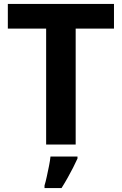

<svg xmlns="http://www.w3.org/2000/svg" viewBox="-20 -734 619 975"><path d="M364.3 0H214.3V-588.8H19.8V-714H558.8V-588.8H364.3ZM373.5 71Q363.6 92.9 351.1 117.5Q338.6 142 324 168Q309.5 194.1 292.5 221H206.1V208Q212.2 188.1 217.7 162.1Q223.3 136 228.8 109Q234.3 82 236.3 61H373.5Z"/></svg>

Font: Noto Sans Hebrew
Style: Regular
Weight: 400
Designer: Monotype Design Team
Foundry: Monotype Imaging Inc.
Version: Version 2.003;January 10, 2023;FontCreator 14.0.0.2877 64-bi